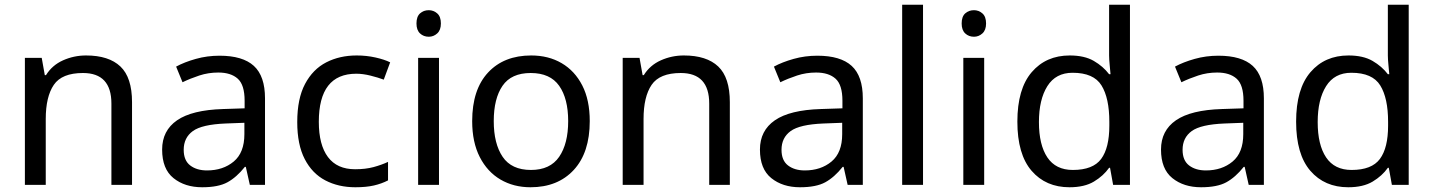

<svg xmlns="http://www.w3.org/2000/svg" viewBox="-20 -780 6048 810"><path d="M343 -546Q439 -546 488 -499.5Q537 -453 537 -349V0H450V-343Q450 -472 330 -472Q241 -472 207 -422Q173 -372 173 -278V0H85V-536H156L169 -463H174Q200 -505 246 -525.5Q292 -546 343 -546Z M906 -545Q1004 -545 1051 -502Q1098 -459 1098 -365V0H1034L1017 -76H1013Q978 -32 939.5 -11Q901 10 833 10Q760 10 712 -28.5Q664 -67 664 -149Q664 -229 727 -272.5Q790 -316 921 -320L1012 -323V-355Q1012 -422 983 -448Q954 -474 901 -474Q859 -474 821 -461.5Q783 -449 750 -433L723 -499Q758 -518 806 -531.5Q854 -545 906 -545ZM932 -259Q832 -255 793.5 -227Q755 -199 755 -148Q755 -103 782.5 -82Q810 -61 853 -61Q921 -61 966 -98.5Q1011 -136 1011 -214V-262Z M1479 10Q1408 10 1352.5 -19Q1297 -48 1265.5 -109Q1234 -170 1234 -265Q1234 -364 1267 -426Q1300 -488 1356.5 -517Q1413 -546 1485 -546Q1526 -546 1564 -537.5Q1602 -529 1626 -517L1599 -444Q1575 -453 1543 -461Q1511 -469 1483 -469Q1325 -469 1325 -266Q1325 -169 1363.5 -117.5Q1402 -66 1478 -66Q1522 -66 1555.5 -75Q1589 -84 1617 -97V-19Q1590 -5 1557.5 2.5Q1525 10 1479 10Z M1789 -737Q1809 -737 1824.5 -723.5Q1840 -710 1840 -681Q1840 -653 1824.5 -639Q1809 -625 1789 -625Q1767 -625 1752 -639Q1737 -653 1737 -681Q1737 -710 1752 -723.5Q1767 -737 1789 -737ZM1832 -536V0H1744V-536Z M2468 -269Q2468 -136 2400.5 -63Q2333 10 2218 10Q2147 10 2091.5 -22.5Q2036 -55 2004 -117.5Q1972 -180 1972 -269Q1972 -402 2039 -474Q2106 -546 2221 -546Q2294 -546 2349.5 -513.5Q2405 -481 2436.5 -419.5Q2468 -358 2468 -269ZM2063 -269Q2063 -174 2100.5 -118.5Q2138 -63 2220 -63Q2301 -63 2339 -118.5Q2377 -174 2377 -269Q2377 -364 2339 -418Q2301 -472 2219 -472Q2137 -472 2100 -418Q2063 -364 2063 -269Z M2865 -546Q2961 -546 3010 -499.5Q3059 -453 3059 -349V0H2972V-343Q2972 -472 2852 -472Q2763 -472 2729 -422Q2695 -372 2695 -278V0H2607V-536H2678L2691 -463H2696Q2722 -505 2768 -525.5Q2814 -546 2865 -546Z M3428 -545Q3526 -545 3573 -502Q3620 -459 3620 -365V0H3556L3539 -76H3535Q3500 -32 3461.5 -11Q3423 10 3355 10Q3282 10 3234 -28.5Q3186 -67 3186 -149Q3186 -229 3249 -272.5Q3312 -316 3443 -320L3534 -323V-355Q3534 -422 3505 -448Q3476 -474 3423 -474Q3381 -474 3343 -461.5Q3305 -449 3272 -433L3245 -499Q3280 -518 3328 -531.5Q3376 -545 3428 -545ZM3454 -259Q3354 -255 3315.5 -227Q3277 -199 3277 -148Q3277 -103 3304.5 -82Q3332 -61 3375 -61Q3443 -61 3488 -98.5Q3533 -136 3533 -214V-262Z M3874 0H3786V-760H3874Z M4089 -737Q4109 -737 4124.5 -723.5Q4140 -710 4140 -681Q4140 -653 4124.5 -639Q4109 -625 4089 -625Q4067 -625 4052 -639Q4037 -653 4037 -681Q4037 -710 4052 -723.5Q4067 -737 4089 -737ZM4132 -536V0H4044V-536Z M4492 10Q4392 10 4332 -59.5Q4272 -129 4272 -267Q4272 -405 4332.5 -475.5Q4393 -546 4493 -546Q4555 -546 4594.5 -523Q4634 -500 4659 -467H4665Q4664 -480 4661.5 -505.5Q4659 -531 4659 -546V-760H4747V0H4676L4663 -72H4659Q4635 -38 4595 -14Q4555 10 4492 10ZM4506 -63Q4591 -63 4625.5 -109.5Q4660 -156 4660 -250V-266Q4660 -366 4627 -419.5Q4594 -473 4505 -473Q4434 -473 4398.5 -416.5Q4363 -360 4363 -265Q4363 -169 4398.5 -116Q4434 -63 4506 -63Z M5120 -545Q5218 -545 5265 -502Q5312 -459 5312 -365V0H5248L5231 -76H5227Q5192 -32 5153.5 -11Q5115 10 5047 10Q4974 10 4926 -28.5Q4878 -67 4878 -149Q4878 -229 4941 -272.5Q5004 -316 5135 -320L5226 -323V-355Q5226 -422 5197 -448Q5168 -474 5115 -474Q5073 -474 5035 -461.5Q4997 -449 4964 -433L4937 -499Q4972 -518 5020 -531.5Q5068 -545 5120 -545ZM5146 -259Q5046 -255 5007.5 -227Q4969 -199 4969 -148Q4969 -103 4996.5 -82Q5024 -61 5067 -61Q5135 -61 5180 -98.5Q5225 -136 5225 -214V-262Z M5668 10Q5568 10 5508 -59.5Q5448 -129 5448 -267Q5448 -405 5508.5 -475.5Q5569 -546 5669 -546Q5731 -546 5770.5 -523Q5810 -500 5835 -467H5841Q5840 -480 5837.5 -505.5Q5835 -531 5835 -546V-760H5923V0H5852L5839 -72H5835Q5811 -38 5771 -14Q5731 10 5668 10ZM5682 -63Q5767 -63 5801.5 -109.5Q5836 -156 5836 -250V-266Q5836 -366 5803 -419.5Q5770 -473 5681 -473Q5610 -473 5574.5 -416.5Q5539 -360 5539 -265Q5539 -169 5574.5 -116Q5610 -63 5682 -63Z"/></svg>

Font: Noto Sans Tifinagh APT
Style: Regular
Weight: 400
Designer: JamraPatel
Foundry: JamraPatel LLC
Version: Version 2.006; ttfautohint (v1.8.4.7-5d5b)